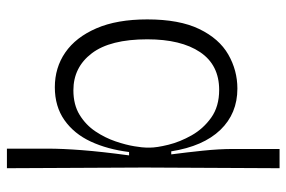

<svg xmlns="http://www.w3.org/2000/svg" viewBox="-160 -550 848 569"><g transform="rotate(-90 264.5 -266.0)"><path d="M50 138 52 -262 50 -670H108V-549Q108 -506 103.5 -447.5Q99 -389 88 -308H98Q106 -372 129 -421.5Q152 -471 192.5 -499.5Q233 -528 290 -528Q348 -528 393 -497Q438 -466 464.5 -405Q491 -344 491 -254Q491 -159 462.5 -100Q434 -41 387 -14Q340 13 286 13Q212 13 163.5 -37.5Q115 -88 100 -183H91Q97 -137 102 -89Q107 -41 107 0V138ZM282 -41Q356 -41 394 -97.5Q432 -154 432 -254Q432 -364 390.5 -418.5Q349 -473 281 -473Q238 -473 208 -454.5Q178 -436 159 -407.5Q140 -379 129.5 -348Q119 -317 115 -292Q111 -267 111 -256V-247Q111 -226 119.5 -191.5Q128 -157 147.5 -122.5Q167 -88 200 -64.5Q233 -41 282 -41Z"/></g></svg>

Font: Bricolage Grotesque 48pt ExtraLight
Style: Regular
Weight: 200
Designer: Mathieu Triay
Foundry: Atelier Triay
Version: Version 1.000; ttfautohint (v1.8.4.7-5d5b);gftools[0.9.32]